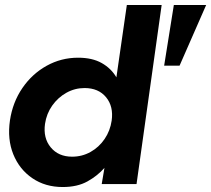

<svg xmlns="http://www.w3.org/2000/svg" viewBox="-20 -740 849 772"><path d="M232 12Q162 12 110 -23.5Q58 -59 33.5 -119.5Q9 -180 20 -256Q31 -329 70 -386Q109 -443 167.5 -475.5Q226 -508 294 -508Q351 -508 389 -486.5Q427 -465 448 -429L490 -720H630L529 0H389L400 -65Q372 -33 331.5 -10.5Q291 12 232 12ZM270 -110Q310 -110 344 -129Q378 -148 400.5 -181Q423 -214 429 -255Q437 -312 406.5 -349Q376 -386 320 -386Q281 -386 247 -367Q213 -348 190 -315.5Q167 -283 161 -242Q153 -185 184 -147.5Q215 -110 270 -110ZM640 -476 679 -720H809L702 -476Z"/></svg>

Font: Host Grotesk ExtraBold
Style: Italic
Weight: 800
Italic angle: -8°
Designer: Doğukan Karapınar
Foundry: Element Type
Version: Version 1.003; ttfautohint (v1.8.4.7-5d5b)